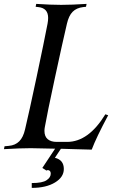

<svg xmlns="http://www.w3.org/2000/svg" viewBox="-20 -752 577 968"><path d="M193.4 94.7 257.8 -2.4Q155.3 -4.9 135.3 -4.9Q82.5 -4.9 0 0L2.9 -14.6L24.4 -16.6Q57.1 -19.5 77.1 -39.6Q97.2 -59.6 106.4 -100.1Q125.5 -180.2 164.6 -364Q203.6 -547.9 219.7 -632.3Q222.7 -648.4 222.7 -661.6Q222.7 -711.4 172.9 -716.3L159.7 -717.8L162.6 -732.4Q236.3 -727.5 288.6 -727.5Q341.3 -727.5 416.5 -732.4L413.6 -717.8L399.4 -716.3Q365.7 -712.4 346.2 -692.6Q326.7 -672.9 317.4 -632.3Q295.9 -541 256.6 -358.6Q217.3 -176.3 206.1 -111.8Q204.1 -102.1 204.1 -92.3Q204.1 -64 220.5 -50.3Q236.8 -36.6 266.1 -36.6H318.4Q426.3 -36.6 511.2 -175.8L525.4 -170.9Q465.3 -58.6 442.4 2.4Q411.1 1.5 360.4 0.2Q309.6 -1 287.1 -2L256.8 43.5Q301.8 54.2 301.8 100.1Q301.8 141.1 257.3 168Q212.4 195.3 140.1 195.3V170.9Q194.8 170.9 215.3 156.2Q235.8 142.6 235.8 123.5Q235.8 112.3 228.8 107.9Q221.7 103.5 213.9 107.9Z"/></svg>

Font: Flanker
Style: Italic
Weight: 400
Italic angle: -12°
Designer: Flanker
Version: Version 2.027